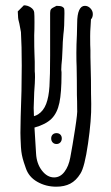

<svg xmlns="http://www.w3.org/2000/svg" viewBox="-20 -691 417 724"><path d="M323 -388Q323 -334 324 -299Q325 -240 312 -150Q299 -60 283 -36Q267 -10 245 1.5Q223 13 192 13Q153 13 120.5 -5.5Q88 -24 77 -58Q75 -63 70 -78.5Q65 -94 62.5 -107Q60 -120 59 -136Q57 -174 57 -190L58 -251L61 -348L62 -444Q62 -518 59 -570L53 -602Q48 -618 48 -631L47 -648L70 -671Q84 -671 96 -663Q108 -655 109 -644Q110 -635 110 -608Q110 -577 109 -558Q109 -506 110 -487L111 -458V-429V-422Q112 -415 112 -400Q112 -382 109 -343Q107 -297 107 -284L108 -253Q116 -255 124 -260Q144 -273 154 -299Q164 -325 166.5 -365.5Q169 -406 169 -481V-569V-642Q169 -652 172.5 -656.5Q176 -661 193 -669Q209 -669 215 -665.5Q221 -662 222 -658Q223 -654 223 -641Q223 -590 219 -561Q216 -528 216 -511L214 -470Q211 -442 211 -428Q211 -423 212 -419V-411Q212 -342 204 -303.5Q196 -265 174.5 -243.5Q153 -222 110 -210L116 -112Q118 -74 138 -48Q158 -22 184 -22Q207 -22 223 -43Q239 -64 245 -97Q253 -139 263 -203.5Q273 -268 271 -279Q271 -312 270 -332Q270 -393 269 -439Q268 -458 268 -491Q268 -522 270 -560L271 -604Q271 -636 278.5 -652.5Q286 -669 300 -669Q312 -669 321 -659.5Q330 -650 330 -638Q330 -625 323 -618Q323 -610 321.5 -591.5Q320 -573 320 -555Q320 -515 321 -502V-476ZM173 -169Q173 -178 178.5 -183.5Q184 -189 193 -189Q202 -189 207.5 -183.5Q213 -178 213 -169Q213 -160 207.5 -154Q202 -148 193 -148Q184 -148 178.5 -154Q173 -160 173 -169Z"/></svg>

Font: Amatic SC
Style: Bold
Weight: 700
Designer: Multiple Designers
Foundry: Vernon Adams
Version: Version 2.505